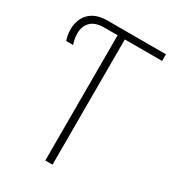

<svg xmlns="http://www.w3.org/2000/svg" viewBox="-175 -807 806 900"><g transform="rotate(30 227.5 -357.0)"><path d="M214 0H253V-678H455V-714H138C50 -714 9 -661 9 -590C9 -568 14 -547 19 -534H56C53 -544 46 -566 46 -589C46 -643 76 -678 140 -678H214Z"/></g></svg>

Font: Noto Sans SemiCondensed ExtraLight
Style: Regular
Weight: 200
Width: 4
Designer: Monotype Design Team
Foundry: Monotype Imaging Inc.
Version: Version 2.013